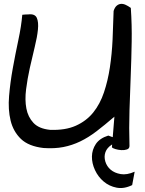

<svg xmlns="http://www.w3.org/2000/svg" viewBox="-20 -765 742 981"><path d="M564.5 -168.9Q514.6 -126 473.1 -94.2Q431.6 -62.5 390.1 -42.5Q348.6 -22.5 303.7 -13.7Q258.8 -4.9 202.1 -8.8Q126 -17.6 86.9 -55.2Q47.9 -92.8 34.2 -148.9Q20.5 -205.1 26.4 -274.4Q32.2 -343.8 45.4 -416.5Q58.6 -489.3 73.7 -560.1Q88.9 -630.9 93.8 -689.5Q97.7 -690.4 109.4 -690.9Q121.1 -691.4 125 -691.4Q158.2 -695.3 168 -673.8Q177.7 -652.3 173.8 -613.8Q169.9 -575.2 157.2 -523.9Q144.5 -472.7 132.3 -417.5Q120.1 -362.3 113.3 -308.6Q106.4 -254.9 114.7 -210.9Q123 -167 150.9 -137.2Q178.7 -107.4 235.4 -101.6Q313.5 -98.6 367.2 -122.6Q420.9 -146.5 456.1 -189.9Q491.2 -233.4 511.2 -293Q531.2 -352.5 541.5 -420.9Q551.8 -489.3 555.2 -563Q558.6 -636.7 560.5 -709Q566.4 -727.5 576.2 -735.8Q585.9 -744.1 597.7 -745.1Q609.4 -746.1 622.1 -740.2Q634.8 -734.4 648.4 -724.6Q654.3 -637.7 652.8 -551.3Q651.4 -464.8 647.9 -377.4Q644.5 -290 641.6 -201.2Q638.7 -112.3 641.6 -19.5Q641.6 -5.9 628.9 -1.5Q616.2 2.9 600.1 2Q584 1 569.3 -3.4Q554.7 -7.8 551.8 -12.7L564.5 -168.9ZM655.3 180.7Q613.3 201.2 575.7 193.8Q538.1 186.5 509.8 162.6Q481.4 138.7 465.3 104Q449.2 69.3 449.7 34.7Q450.2 0 469.7 -29.3Q489.3 -58.6 533.2 -72.3L620.1 -41Q576.2 -42 551.3 -25.9Q526.4 -9.8 518.6 12.7Q510.7 35.2 518.1 60.1Q525.4 85 545.4 102.1Q565.4 119.1 596.7 124.5Q627.9 129.9 668 112.3Z"/></svg>

Font: Architects Daughter-petzku
Style: Regular
Weight: 400
Designer: Kimberly Geswein
Foundry: Kimberly Geswein
Version: Version 1.000 2010 initial release